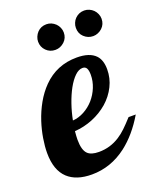

<svg xmlns="http://www.w3.org/2000/svg" viewBox="-145 -774 699 858"><g transform="rotate(-20 204.0 -344.5)"><path d="M136.7 -590.8Q119.1 -608.4 119.1 -633.8Q119.1 -645.5 123.8 -656.7Q128.4 -668 136.7 -676.8Q153.8 -694.8 180.2 -694.8Q204.1 -694.8 223.1 -676.8Q231.4 -668.5 236.3 -657.2Q241.2 -646 241.2 -633.8Q241.2 -607.9 223.1 -590.8Q204.1 -573.2 180.2 -573.2Q154.3 -573.2 136.7 -590.8ZM316.4 -590.8Q298.8 -607.4 298.8 -633.8Q298.8 -646 303.5 -657.2Q308.1 -668.5 316.4 -676.8Q334.5 -694.8 359.9 -694.8Q372.1 -694.8 383.3 -689.9Q394.5 -685.1 402.8 -676.8Q411.1 -668.5 416 -657.2Q420.9 -646 420.9 -633.8Q420.9 -607.9 402.8 -590.8Q394 -582.5 382.8 -577.9Q371.6 -573.2 359.9 -573.2Q335 -573.2 316.4 -590.8ZM29.3 -31.2Q-13.2 -70.8 -13.2 -152.8Q-13.2 -183.6 -7.1 -221.2Q-1 -258.8 11.2 -296.4Q24.9 -338.4 46.1 -376Q67.4 -413.6 95.7 -442.4Q161.1 -508.8 256.8 -508.8Q317.9 -508.8 345.7 -479.5Q367.2 -456.5 367.2 -413.1Q367.2 -370.6 348.6 -333.3Q330.1 -295.9 297.4 -267.1Q264.6 -238.8 223.1 -221.9Q181.6 -205.1 137.2 -202.1Q134.8 -176.8 134.8 -162.1Q134.8 -113.3 153.3 -94.7Q169.4 -78.1 207 -78.1Q261.2 -78.1 306.2 -107.4Q325.2 -119.6 342.8 -136.5Q360.4 -153.3 383.8 -179.2H418Q370.6 -99.1 309.1 -51.8Q233.4 5.9 143.1 5.9Q69.3 5.9 29.3 -31.2ZM246.1 -303.2Q266.6 -326.7 278.3 -355.7Q290 -384.8 290 -415Q290 -435.1 284.4 -445.6Q278.8 -456.1 265.1 -456.1Q247.1 -456.1 228.8 -438.5Q210.4 -420.9 193.4 -390.1Q177.7 -361.3 165 -324.7Q152.3 -288.1 145 -250Q172.9 -252 199.2 -266.1Q225.6 -280.3 246.1 -303.2Z"/></g></svg>

Font: Pattaya
Style: Regular
Weight: 400
Designer: Pablo Impallari / Thai characters Designed by Thanarat Vachiruckul and Suppakit Chalermlarp
Foundry: Pablo Impallari
Version: Version 1.007;September 16, 2023;FontCreator 15.0.0.2934 64-